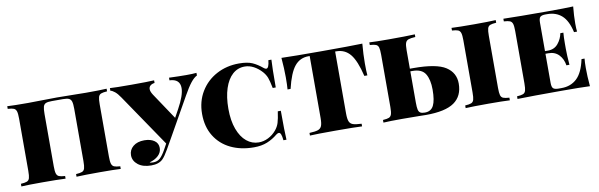

<svg xmlns="http://www.w3.org/2000/svg" viewBox="-45 -1021 4469 1433"><g transform="rotate(-10 2189.5 -304.0)"><path d="M782 -588Q750 -586 735.5 -580Q721 -574 716 -557Q711 -540 711 -502V-106Q711 -68 716.5 -51Q722 -34 736 -28Q750 -22 782 -20V0Q731 -3 624 -3Q509 -3 447 0V-20Q479 -22 493.5 -28Q508 -34 513 -51Q518 -68 518 -106V-502Q518 -540 512.5 -557.5Q507 -575 492.5 -581.5Q478 -588 447 -588H364Q332 -588 317.5 -581.5Q303 -575 298 -557.5Q293 -540 293 -502V-106Q293 -68 298.5 -51Q304 -34 318 -28Q332 -22 364 -20V0Q303 -3 187 -3Q80 -3 29 0V-20Q61 -22 75.5 -28Q90 -34 95 -51Q100 -68 100 -106V-502Q100 -540 94.5 -557Q89 -574 75 -580Q61 -586 29 -588V-608Q80 -605 187 -605Q228 -605 254 -606Q328 -608 405 -608Q481 -608 557 -606Q582 -605 624 -605Q731 -605 782 -608Z M1463 -608V-588Q1440 -577 1415 -545.5Q1390 -514 1357 -455L1200 -177L1146 -82Q1119 -35 1100 -16Q1070 14 1012 14Q949 14 912 -15Q875 -44 875 -87Q875 -127 906.5 -153.5Q938 -180 992 -180Q1038 -180 1067 -160Q1096 -140 1096 -104Q1096 -71 1070.5 -46.5Q1045 -22 1003 -11Q1009 -6 1029 -6Q1061 -6 1081.5 -24.5Q1102 -43 1125 -84L1149 -128L879 -525Q859 -555 840 -570.5Q821 -586 807 -588V-608Q847 -605 971 -605Q1097 -605 1142 -608V-588Q1123 -586 1110.5 -576Q1098 -566 1098 -548Q1098 -530 1115 -504L1248 -305L1281 -365Q1334 -461 1334 -516Q1334 -585 1255 -588V-608Q1330 -605 1386 -605Q1433 -605 1463 -608Z M1963 -557Q1974 -548 1982 -548Q2002 -548 2008 -608H2031Q2027 -548 2027 -398H2004Q1993 -454 1983.5 -478.5Q1974 -503 1954 -526Q1926 -557 1893 -574.5Q1860 -592 1825 -592Q1772 -592 1733 -557Q1694 -522 1672.5 -456.5Q1651 -391 1651 -302Q1651 -212 1675 -147.5Q1699 -83 1740 -49.5Q1781 -16 1832 -16Q1869 -16 1904 -33.5Q1939 -51 1965 -82Q1985 -106 1994 -134.5Q2003 -163 2011 -220H2034Q2034 -63 2038 0H2015Q2012 -31 2006 -45.5Q2000 -60 1990 -60Q1982 -60 1970 -51Q1934 -21 1891 -3.5Q1848 14 1790 14Q1691 14 1614.5 -23Q1538 -60 1494.5 -130.5Q1451 -201 1451 -298Q1451 -393 1495.5 -466.5Q1540 -540 1616.5 -581Q1693 -622 1787 -622Q1850 -622 1887.5 -605.5Q1925 -589 1963 -557Z M2713 -460Q2713 -400 2716 -368H2693Q2665 -486 2624.5 -535.5Q2584 -585 2519 -585H2510V-116Q2510 -74 2518 -55Q2526 -36 2546 -29Q2566 -22 2611 -20V0Q2555 -3 2409 -3Q2264 -3 2216 0V-20Q2261 -22 2281 -29Q2301 -36 2309 -55Q2317 -74 2317 -116V-585H2308Q2243 -585 2202.5 -535.5Q2162 -486 2134 -368H2111Q2114 -400 2114 -460Q2114 -525 2107 -608Q2196 -605 2409 -605Q2628 -605 2720 -608Q2713 -525 2713 -460Z M3377 -190Q3377 -95 3310 -48Q3243 -1 3096 -1Q3066 -1 3043 -2L2915 -3Q2821 -3 2773 0V-20Q2805 -22 2819 -28Q2833 -34 2838.5 -51Q2844 -68 2844 -106V-502Q2844 -540 2839 -557Q2834 -574 2819.5 -580Q2805 -586 2773 -588V-608Q2821 -605 2921 -605Q3051 -605 3118 -608V-588Q3082 -586 3065.5 -580Q3049 -574 3043 -557Q3037 -540 3037 -502V-362H3064Q3238 -362 3307.5 -317Q3377 -272 3377 -190ZM3660 -502V-106Q3660 -68 3665 -51Q3670 -34 3684.5 -28Q3699 -22 3731 -20V0Q3676 -3 3569 -3Q3450 -3 3396 0V-20Q3428 -22 3442.5 -28Q3457 -34 3462 -51Q3467 -68 3467 -106V-502Q3467 -540 3461.5 -557Q3456 -574 3442 -580Q3428 -586 3396 -588V-608Q3450 -605 3569 -605Q3676 -605 3731 -608V-588Q3699 -586 3684.5 -580Q3670 -574 3665 -557Q3660 -540 3660 -502ZM3177 -179Q3177 -255 3150.5 -298.5Q3124 -342 3054 -342H3037V-106Q3037 -70 3041 -52Q3045 -34 3056.5 -27Q3068 -20 3091 -20Q3138 -20 3157.5 -59Q3177 -98 3177 -179Z M4338 0Q4273 -3 4119 -3Q3899 -3 3789 0V-20Q3821 -22 3835.5 -28Q3850 -34 3855 -51Q3860 -68 3860 -106V-502Q3860 -540 3854.5 -557Q3849 -574 3835 -580Q3821 -586 3789 -588V-608Q3899 -605 4119 -605Q4259 -605 4318 -608Q4311 -537 4311 -480Q4311 -441 4314 -418H4291Q4271 -507 4227.5 -546Q4184 -585 4117 -585H4104Q4076 -585 4064.5 -575Q4053 -565 4053 -532V-316H4076Q4124 -316 4152.5 -350.5Q4181 -385 4189 -428H4212Q4209 -394 4209 -348V-306Q4209 -257 4215 -184H4192Q4185 -232 4155 -264Q4125 -296 4076 -296H4053V-76Q4053 -43 4064.5 -33Q4076 -23 4104 -23H4127Q4197 -23 4243.5 -66.5Q4290 -110 4311 -210H4334Q4331 -182 4331 -138Q4331 -77 4338 0Z"/></g></svg>

Font: Playfair Display SC Black
Style: Regular
Weight: 900
Designer: Claus Eggers Sørensen
Foundry: Claus Eggers Sørensen
Version: Version 1.200; ttfautohint (v1.6)